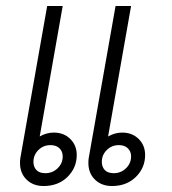

<svg xmlns="http://www.w3.org/2000/svg" viewBox="-20 -613 577 643"><path d="M47 -67Q47 -77 48 -83L138 -593H190L113 -156Q136 -169 160 -169Q194 -169 215.5 -147.5Q237 -126 237 -94Q237 -51 206 -20.5Q175 10 126 10Q91 10 69 -11.5Q47 -33 47 -67ZM276 -67Q276 -77 277 -83L367 -593H419L342 -156Q365 -169 389 -169Q423 -169 444.5 -147.5Q466 -126 466 -94Q466 -51 435 -20.5Q404 10 355 10Q320 10 298 -11.5Q276 -33 276 -67ZM190 -89Q190 -106 179 -116.5Q168 -127 149 -127Q125 -127 108.5 -110.5Q92 -94 92 -71Q92 -54 102 -43.5Q112 -33 132 -33Q156 -33 173 -49.5Q190 -66 190 -89ZM419 -89Q419 -106 408 -116.5Q397 -127 378 -127Q354 -127 337.5 -110.5Q321 -94 321 -71Q321 -54 331 -43.5Q341 -33 361 -33Q385 -33 402 -49.5Q419 -66 419 -89Z"/></svg>

Font: Niramit ExtraLight
Style: Italic
Weight: 200
Italic angle: -10°
Designer: Katatrad Aksorn Co.,Ltd.
Foundry: Cadson Demak Co.,Ltd.
Version: Version 1.000; ttfautohint (v1.6)